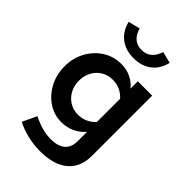

<svg xmlns="http://www.w3.org/2000/svg" viewBox="-277 -847 1172 1172"><g transform="rotate(45 309.0 -261.0)"><path d="M305 219Q250 219 197.5 206.5Q145 194 100 171L143 79Q186 100 224.5 110.5Q263 121 300 121Q361 121 393 93.5Q425 66 425 14V-68Q398 -35 358 -16.5Q318 2 272 2Q209 2 157.5 -32.5Q106 -67 75.5 -125Q45 -183 45 -254Q45 -325 76.5 -383Q108 -441 161.5 -475Q215 -509 281 -509Q324 -509 361.5 -492Q399 -475 426 -442V-505H550V14Q550 113 487 166Q424 219 305 219ZM311 -102Q346 -102 375 -115.5Q404 -129 425 -153V-353Q403 -378 374 -391Q345 -404 311 -404Q271 -404 238.5 -384.5Q206 -365 187.5 -331Q169 -297 169 -253Q169 -211 187.5 -176.5Q206 -142 238.5 -122Q271 -102 311 -102ZM307 -586Q239 -586 192.5 -621.5Q146 -657 130 -722L206 -741Q230 -656 307 -656Q345 -656 371 -678Q397 -700 409 -741L484 -722Q469 -657 422.5 -621.5Q376 -586 307 -586Z"/></g></svg>

Font: Red Hat Text SemiBold
Style: Regular
Weight: 600
Designer: Pentagram, MCKL
Foundry: MCKL
Version: Version 1.030